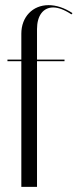

<svg xmlns="http://www.w3.org/2000/svg" viewBox="-20 -727 302 747"><path d="M9 -495V-489H63V0H124V-489H231V-495H124V-614C124 -666 148 -698 187 -698C207 -698 231 -689 258 -671L262 -676C230 -697 198 -707 169 -707C107 -707 63 -661 63 -596V-495Z"/></svg>

Font: Moniqa Display
Style: Regular
Weight: 400
Designer: Rajesh Rajput
Foundry: Rajesh Rajput
Version: Version 1.000